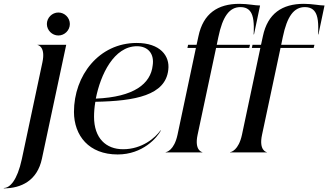

<svg xmlns="http://www.w3.org/2000/svg" viewBox="-108 -816 1758 1028"><path d="M-87.5 190.5 -88 192.5C4.5 192.5 91.5 152 116.5 33.5L246.5 -576H93V-575C96 -575 137 -565.5 119 -482L9 35.5C-16 151.5 -56 190.5 -87.5 190.5ZM204.5 -626C238 -626 266 -654 266 -687.5C266 -721 238 -749 204.5 -749C171 -749 143 -721 143 -687.5C143 -654 171 -626 204.5 -626Z M288 -216.5C288.5 -90 367.5 11 522 11C657 11 734 -80 753.5 -117.5L751.5 -118C723.5 -78.5 653 -17 551 -17C459.5 -17 395.5 -76 395.5 -191C395.5 -214.5 397.5 -242.5 402.5 -271C617.5 -275 778 -306 793 -442C802.5 -517 749 -586 624 -586C421.5 -586 288 -411.5 288 -216.5ZM405 -288C430 -416.5 502 -568.5 625.5 -568.5C684.5 -568.5 719 -528 709.5 -466C699 -367.5 609.5 -296.5 405 -288Z M950 -94.5 1049 -559.5H1226.5L1230.5 -576H1052.5L1061 -617C1084 -728.5 1120.5 -778 1179.5 -778C1218 -778 1234.5 -757.5 1242.5 -734.5C1254.5 -702 1250.5 -642 1250 -632H1252L1284.5 -786.5C1257.5 -786.5 1219.5 -795.5 1174 -795.5C1057.5 -795.5 980 -743.5 954.5 -622L944.5 -576H899L895.5 -559.5H941L842.5 -94.5C824.5 -11 784 -1.5 779 -1.5V0H975.5V-1.5C973 -1.5 932 -11 950 -94.5Z M1295 -94.5 1394 -559.5H1571.5L1575.5 -576H1397.5L1406 -617C1429 -728.5 1465.5 -778 1524.5 -778C1563 -778 1579.5 -757.5 1587.5 -734.5C1599.5 -702 1595.5 -642 1595 -632H1597L1629.5 -786.5C1602.5 -786.5 1564.5 -795.5 1519 -795.5C1402.5 -795.5 1325 -743.5 1299.5 -622L1289.5 -576H1244L1240.5 -559.5H1286L1187.5 -94.5C1169.5 -11 1129 -1.5 1124 -1.5V0H1320.5V-1.5C1318 -1.5 1277 -11 1295 -94.5Z"/></svg>

Font: Beautique Display Thin
Style: Bold
Weight: 500
Italic angle: -12°
Designer: Nhat-Quang Ngo
Version: Version 1.100;Glyphs 3.2.3 (3260)